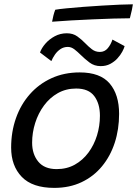

<svg xmlns="http://www.w3.org/2000/svg" viewBox="-20 -880 653 915"><path d="M238.5 15.4Q134.6 15.4 83.8 -37.1Q33.1 -89.6 33.1 -176.6Q33.1 -251.6 56 -316.7Q78.9 -381.8 122 -430.7Q165 -479.6 225.2 -507.2Q285.4 -534.9 359.9 -534.9Q457.6 -534.9 502.6 -482.2Q547.6 -429.4 547.6 -337.4Q547.6 -263.6 526.8 -199.7Q506 -135.8 466 -87.4Q426 -38.9 368.7 -11.8Q311.4 15.4 238.5 15.4ZM250.2 -74.1Q298.4 -74.1 336.5 -95.3Q374.6 -116.6 401.4 -152.8Q428.1 -188.9 442.2 -234.4Q456.2 -279.8 456.2 -328.2Q456.2 -386.2 429.2 -422.1Q402.1 -458.1 343 -458.1Q294.5 -458.1 255.7 -436.2Q216.9 -414.2 189.6 -377.1Q162.2 -340 147.7 -294Q133.1 -247.9 133.1 -200Q133.1 -145.2 162.4 -109.7Q191.6 -74.1 250.2 -74.1ZM170.6 -629.9Q178.1 -651 196.4 -672.1Q214.7 -693.1 241 -707.3Q267.3 -721.4 298.5 -721.4Q327.9 -721.4 348.5 -706.5Q369.1 -691.6 386.2 -673.9Q401.6 -657.9 418 -645.2Q434.5 -632.5 455.9 -632.5Q478.9 -632.5 493.7 -650.3Q508.4 -668.1 515.9 -691.4L573.9 -660.2Q571.2 -649.3 562.5 -633.3Q553.8 -617.2 539.5 -601.6Q525.2 -586 505.3 -575.4Q485.4 -564.9 459.8 -564.9Q429.4 -564.9 406.7 -582Q383.9 -599.2 365 -618Q349.7 -633.2 334.7 -644.8Q319.6 -656.4 303.3 -656.4Q283.4 -656.4 267.8 -645.8Q252.3 -635.2 241.7 -619.7Q231 -604.1 224.7 -588.8ZM598.9 -792.9Q566.7 -792.9 520.4 -791.5Q474.2 -790.1 422.1 -787.8Q369.9 -785.6 319.4 -782.7Q268.8 -779.9 228.2 -776.5Q230.7 -790.8 234.5 -805.9Q238.3 -821.1 243.3 -833.6Q261.5 -836.9 296.7 -840.3Q331.9 -843.8 376.1 -847.2Q420.4 -850.6 465.9 -853.3Q511.4 -856.1 550.4 -857.8Q589.3 -859.5 613.3 -859.5Q612.6 -852.5 608.6 -833.1Q604.6 -813.7 598.9 -792.9Z"/></svg>

Font: Grandstander Thin
Style: Italic
Weight: 100
Italic angle: -15°
Designer: Tyler Finck
Foundry: Etcetera Type Co
Version: Version 1.200